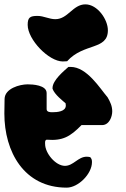

<svg xmlns="http://www.w3.org/2000/svg" viewBox="-21 -814 576 881"><path d="M106 -700C106 -632 203 -532 267 -532C270 -532 284 -533 287 -533C363 -618 474 -583 474 -675C474 -725 426 -794 371 -794C313 -794 291 -726 233 -726C204 -726 180 -741 151 -741C117 -741 106 -734 106 -700ZM-1 -293C-1 -118 89 47 285 47C338 47 401 -16 401 -70C401 -79 400 -85 393 -93C391 -94 379 -95 377 -95C337 -95 316 -53 277 -53C234 -53 186 -111 186 -153C186 -158 184 -171 193 -173C267 -167 301 -187 353 -240H447C480 -240 494 -278 494 -303C494 -327 485 -346 473 -367C438 -408 378 -507 303 -507H293C273 -489 220 -446 220 -410V-407C229 -380 269 -350 280 -340C280 -339 281 -332 281 -330C281 -302 242 -299 219 -299C211 -299 193 -299 193 -313V-387C193 -424 128 -427 106 -427C69 -427 1 -408 0 -360C0 -350 -1 -303 -1 -293Z"/></svg>

Font: Charger
Style: Overspray
Weight: 400
Designer: Jasper
Foundry: Cannot Into Space Fonts
Version: Version 0.980